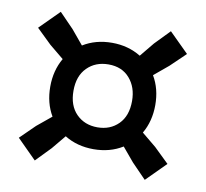

<svg xmlns="http://www.w3.org/2000/svg" viewBox="-62 -685 676 631"><g transform="rotate(10 276.0 -370.0)"><path d="M92.5 -122 28 -186.5 77 -234.5 125 -274Q100.5 -315.5 100.5 -370Q100.5 -424 125 -466L77 -505.5L27.5 -553.5L92 -618L140 -568.5L179.5 -521Q221.5 -547 276 -547Q330 -547 372.5 -521L411.5 -568.5L459.5 -618L524.5 -553.5L474.5 -505.5L426.5 -465.5Q451 -424 451 -370Q451 -316 426.5 -274L474.5 -234.5L524 -186.5L459.5 -122L411.5 -171.5L372.5 -218Q330.5 -192 276 -192Q221 -192 179 -218L140.5 -171.5ZM276 -265Q318.5 -265 346 -292.5Q373.5 -320 373.5 -370Q373.5 -415.5 347.8 -445.2Q322 -475 277 -475Q233.5 -475 205.8 -447.2Q178 -419.5 178 -370Q178 -320.5 205.5 -292.8Q233 -265 276 -265Z"/></g></svg>

Font: Encode Sans Condensed SemiBold
Style: Regular
Weight: 600
Width: 3
Designer: Multiple Designers
Foundry: Impallari Type
Version: Version 3.000; ttfautohint (v1.8.3) -l 8 -r 50 -G 200 -x 14 